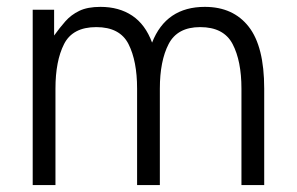

<svg xmlns="http://www.w3.org/2000/svg" viewBox="-20 -536 860 556"><path d="M377 0V-279.3Q377 -359.4 352.1 -408.4Q327.1 -457.5 258.8 -457.5Q190.4 -457.5 165.5 -408.4Q140.6 -359.4 140.6 -279.3V0H74.7V-507.8H136.7V-433.1Q152.8 -455.6 169.4 -474.4Q186 -493.2 209.7 -504.6Q233.4 -516.1 271 -516.1Q324.7 -516.1 362.8 -490.7Q400.9 -465.3 420.4 -412.6Q460.9 -516.1 573.2 -516.1Q655.3 -516.1 700.2 -458.7Q745.1 -401.4 745.1 -279.3V0H679.2V-279.3Q679.2 -359.4 653.6 -408.4Q627.9 -457.5 559.6 -457.5Q493.7 -457.5 468.3 -408.4Q442.9 -359.4 442.9 -279.3V0Z"/></svg>

Font: Giphurs Light
Style: Regular
Weight: 300
Version: Version 0.920; ttfautohint (v1.8.4.7-5d5b)